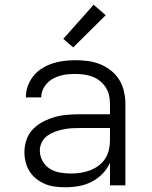

<svg xmlns="http://www.w3.org/2000/svg" viewBox="-20 -782 640 810"><path d="M256 8Q235 8 213.5 5.5Q192 3 172 -5Q152 -13 134.5 -26.5Q117 -40 105.5 -58Q94 -76 88.5 -97Q83 -118 83 -140Q83 -167 92 -193Q101 -219 120 -238Q139 -257 163.5 -269.5Q188 -282 214 -289Q240 -296 267 -298Q294 -300 321 -300H444V-344Q444 -362 440 -380Q436 -398 426 -413.5Q416 -429 401.5 -440.5Q387 -452 370 -458.5Q353 -465 334.5 -467.5Q316 -470 298 -470Q282 -470 265.5 -468.5Q249 -467 233.5 -462.5Q218 -458 203.5 -450Q189 -442 178 -430Q167 -418 160.5 -403Q154 -388 154 -371H89Q89 -396 97.5 -419.5Q106 -443 121.5 -462Q137 -481 158 -494Q179 -507 202 -514.5Q225 -522 249.5 -525Q274 -528 298 -528Q325 -528 351.5 -524.5Q378 -521 402.5 -511Q427 -501 448 -484.5Q469 -468 483 -445.5Q497 -423 503 -396.5Q509 -370 509 -344V0H444V-95Q432 -69 412 -48.5Q392 -28 366.5 -15Q341 -2 313 3Q285 8 256 8ZM279 -50Q300 -50 320 -53Q340 -56 359 -63Q378 -70 395 -82.5Q412 -95 423 -111.5Q434 -128 439 -148.5Q444 -169 444 -189V-242H321Q302 -242 284 -241Q266 -240 248 -236.5Q230 -233 212.5 -226.5Q195 -220 180 -209.5Q165 -199 156.5 -182Q148 -165 148 -147Q148 -124 159.5 -103Q171 -82 190.5 -70Q210 -58 233 -54Q256 -50 279 -50ZM289 -582 247 -618 375 -762 426 -718Z"/></svg>

Font: Iosevka Aile Light
Style: Regular
Weight: 300
Designer: Belleve Invis
Foundry: Belleve Invis
Version: Version 27.3.5; ttfautohint (v1.8.4)